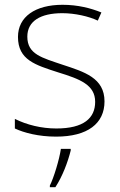

<svg xmlns="http://www.w3.org/2000/svg" viewBox="-20 -560 502 801"><path d="M416 -137C416 -235 332 -260 241 -290C156 -319 94 -333 94 -407C94 -472 149 -505 240 -505C292 -505 350 -492 388 -474L403 -508C359 -526 304 -540 241 -540C127 -540 55 -490 55 -406C55 -310 127 -289 223 -258C314 -230 377 -206 377 -135C377 -67 329 -24 215 -24C153 -24 92 -39 42 -64V-24C80 -6 141 10 214 10C346 10 416 -45 416 -137ZM275 68V61H234C228 104 204 183 188 214V221H211C241 175 263 116 275 68Z"/></svg>

Font: Noto Sans Sinhala UI ExtraLight
Style: Regular
Weight: 200
Designer: Jelle Bosma - Monotype Design Team
Foundry: Monotype Imaging Inc.
Version: Version 2.006